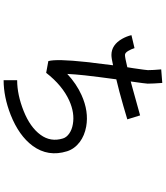

<svg xmlns="http://www.w3.org/2000/svg" viewBox="50 -902 899 1040"><g transform="rotate(90 500.0 -382.5)"><path d="M190.4 -594.7Q176.8 -619.1 170.9 -644.5L241.2 -661.1Q246.1 -644.5 256.3 -627Q266.6 -609.4 278.3 -609.4Q292 -609.4 344.7 -622.1Q346.7 -631.8 349.6 -652.3Q360.4 -725.6 360.4 -733.4Q360.4 -758.8 356.4 -805.7L429.7 -811.5Q433.6 -760.7 433.6 -732.4Q433.6 -723.6 421.9 -641.6Q421.9 -640.6 421.9 -640.6Q438.5 -645.5 458 -650.4Q534.2 -670.9 605.5 -691.4L627 -622.1Q552.7 -599.6 476.6 -579.1Q440.4 -570.3 410.2 -562.5Q396.5 -461.9 388.7 -392.6Q382.8 -336.9 380.9 -296.9Q434.6 -346.7 495.1 -374Q584 -414.1 666 -399.4Q714.8 -390.6 750 -364.3Q787.1 -335.9 799.8 -295.9Q832 -193.4 770.5 -109.4Q715.8 -35.2 602.5 9.8Q504.9 47.9 415 47.9V-25.4Q493.2 -25.4 581.5 -60.5Q669.9 -95.7 710.9 -152.3Q751 -207 730.5 -273.4Q724.6 -293 703.6 -307.6Q682.6 -322.3 653.3 -327.1Q592.8 -337.9 525.4 -307.6Q443.4 -270.5 375 -182.6L311.5 -194.3Q298.8 -238.3 316.4 -400.4Q323.2 -461.9 334 -544.9Q295.9 -536.1 278.3 -536.1Q223.6 -536.1 190.4 -594.7Z"/></g></svg>

Font: irohakakuC Regular
Style: Regular
Weight: 400
Designer: [Source Han Sans]
Ryoko NISHIZUKA Ë•øÂ°öÊ∂ºÂ≠ê (kana & ideographs); Paul D. Hunt (Latin, Greek & Cyrillic); Wenlong ZHAN
Version: Version 1.001.20160904